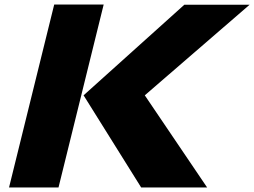

<svg xmlns="http://www.w3.org/2000/svg" viewBox="-20 -830 1125 850"><path d="M897 0H605L350 -408L796 -809H1085L621 -408ZM239 0H20L220 -810H439Z"/></svg>

Font: TypoPRO Sinkin Sans
Style: 900 X Black Italic
Weight: 950
Italic angle: -112°
Designer: Keith Bates
Foundry: K-Type
Version: Sinkin Sans (version 1.0)  by Keith Bates   •   © 2014   www